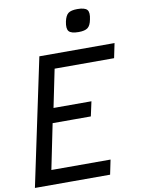

<svg xmlns="http://www.w3.org/2000/svg" viewBox="-109 -1120 873 1192"><g transform="rotate(-10 327.5 -524.0)"><path d="M12 0 181 -800H655L636 -708H187L276 -781L197 -396L139 -469H451L431 -377H117L205 -450L117 -19L60 -92H505L486 0ZM448 -906Q401 -906 386.5 -923Q372 -940 381 -984Q389 -1021 406.5 -1034.5Q424 -1048 464 -1048Q511 -1048 525.5 -1031Q540 -1014 530 -970Q523 -933 505 -919.5Q487 -906 448 -906Z"/></g></svg>

Font: Victor Mono Thin
Style: Italic
Weight: 100
Italic angle: -12°
Monospace: yes
Designer: Rune Bjørnerås
Version: Version 1.561;gftools[0.9.30]